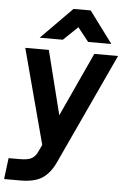

<svg xmlns="http://www.w3.org/2000/svg" viewBox="-61 -771 665 1014"><g transform="rotate(5 271.5 -263.5)"><path d="M287 -727H378L502 -560H379L321 -633L245 -560H122ZM0 200 14 88H73Q120 88 139 75Q158 62 166 43L185 3L51 -500H176L261 -161L417 -500H543L273 82Q246 143 204.5 171.5Q163 200 87 200Z"/></g></svg>

Font: Haskoy Bold
Style: Italic
Weight: 700
Designer: Ertekin Erdin
Foundry: Ertekin Erdin
Version: Version 2.000; ttfautohint (v1.8.4.7-5d5b)